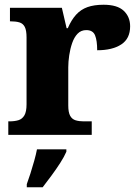

<svg xmlns="http://www.w3.org/2000/svg" viewBox="-20 -569 584 810"><path d="M15 0V-57H19Q42 -57 58 -62Q74 -67 83 -82.5Q92 -98 92 -129V-411Q92 -441 84.5 -455.5Q77 -470 62 -474.5Q47 -479 25 -479H22V-536H241L261 -450H266Q281 -485 301 -507Q321 -529 349 -539Q377 -549 417 -549Q475 -549 502 -523.5Q529 -498 529 -458Q529 -406 491.5 -381.5Q454 -357 390 -357Q390 -398 381 -420Q372 -442 344 -442Q322 -442 307.5 -427Q293 -412 284.5 -387.5Q276 -363 272 -335.5Q268 -308 268 -285V-124Q268 -95 276 -80.5Q284 -66 299 -61.5Q314 -57 333 -57H367V0ZM93 208Q100 189 108.5 162.5Q117 136 124.5 109Q132 82 136 61H260V71Q251 92 234 118.5Q217 145 197 172Q177 199 160 221H93Z"/></svg>

Font: Noto Serif Kannada ExtraBold
Style: Regular
Weight: 800
Version: Version 2.003